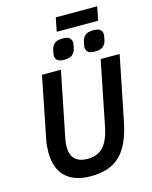

<svg xmlns="http://www.w3.org/2000/svg" viewBox="-148 -1126 976 1232"><g transform="rotate(-15 340.0 -509.5)"><path d="M290 -698 205 -275Q201 -257 199 -241Q197 -225 197 -210Q197 -156 225.5 -128.5Q254 -101 307 -101Q376 -101 413.5 -142Q451 -183 469 -273L554 -698H680L595 -275Q580 -199 556 -145Q532 -91 496.5 -56Q461 -21 412.5 -4.5Q364 12 300 12Q191 12 133 -43.5Q75 -99 75 -207Q75 -227 77 -250Q79 -273 85 -300L164 -698ZM345 -1031H620L602 -940H327ZM328 -754Q294 -754 281.5 -766.5Q269 -779 269 -798Q269 -803 270.5 -811Q272 -819 275 -834Q280 -858 297 -873.5Q314 -889 352 -889Q386 -889 398.5 -876.5Q411 -864 411 -845Q411 -840 409.5 -832Q408 -824 405 -809Q400 -785 383 -769.5Q366 -754 328 -754ZM532 -754Q498 -754 485.5 -766.5Q473 -779 473 -798Q473 -803 474.5 -811Q476 -819 479 -834Q484 -858 501 -873.5Q518 -889 556 -889Q590 -889 602.5 -876.5Q615 -864 615 -845Q615 -840 613.5 -832Q612 -824 609 -809Q604 -785 587 -769.5Q570 -754 532 -754Z"/></g></svg>

Font: IBM Plex Sans SmBld
Style: Italic
Weight: 600
Italic angle: -11°
Designer: Mike Abbink, Paul van der Laan, Pieter van Rosmalen
Foundry: Bold Monday
Version: Version 3.005